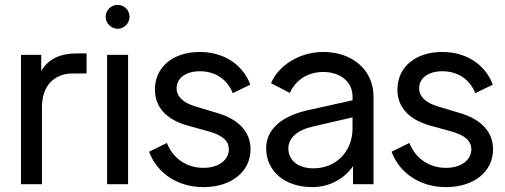

<svg xmlns="http://www.w3.org/2000/svg" viewBox="-20 -755 2069 787"><path d="M292 -536C292 -536 335 -536 335 -536C335 -536 335 -454 335 -454C335 -454 279 -454 279 -454C203 -454 152 -404 152 -316C152 -316 152 0 152 0C152 0 66 0 66 0C66 0 66 -530 66 -530C66 -530 149 -530 149 -530C149 -530 149 -464 149 -464C177 -513 228 -536 292 -536Z M419 0C419 0 419 -530 419 -530C419 -530 505 -530 505 -530C505 -530 505 0 505 0C505 0 419 0 419 0ZM462 -735C435 -735 413 -713 413 -686C413 -660 436 -637 462 -637C489 -637 511 -660 511 -686C511 -713 490 -735 462 -735Z M814 12C710 12 625 -43 591 -133C591 -133 664 -169 664 -169C691 -102 748 -67 814 -67C876 -67 918 -99 918 -143C918 -181 886 -202 837 -216C837 -216 750 -240 750 -240C661 -265 615 -316 615 -388C615 -480 689 -542 799 -542C897 -542 975 -491 1006 -408C1006 -408 934 -373 934 -373C912 -430 862 -463 799 -463C742 -463 704 -435 704 -393C704 -357 734 -333 780 -319C780 -319 870 -292 870 -292C959 -266 1007 -214 1007 -143C1007 -51 928 12 814 12Z M1305 -542C1426 -542 1511 -467 1511 -359C1511 -359 1511 0 1511 0C1511 0 1427 0 1427 0C1427 0 1427 -74 1427 -74C1391 -21 1328 12 1260 12C1147 12 1071 -54 1071 -147C1071 -225 1134 -279 1241 -303C1241 -303 1425 -344 1425 -344C1425 -344 1425 -359 1425 -359C1425 -420 1375 -460 1305 -460C1241 -460 1191 -426 1168 -374C1168 -374 1091 -414 1091 -414C1121 -486 1207 -542 1305 -542ZM1265 -65C1358 -65 1425 -135 1425 -228C1425 -228 1425 -274 1425 -274C1425 -274 1261 -236 1261 -236C1201 -223 1162 -190 1162 -147C1162 -97 1202 -65 1265 -65Z M1808 12C1704 12 1619 -43 1585 -133C1585 -133 1658 -169 1658 -169C1685 -102 1742 -67 1808 -67C1870 -67 1912 -99 1912 -143C1912 -181 1880 -202 1831 -216C1831 -216 1744 -240 1744 -240C1655 -265 1609 -316 1609 -388C1609 -480 1683 -542 1793 -542C1891 -542 1969 -491 2000 -408C2000 -408 1928 -373 1928 -373C1906 -430 1856 -463 1793 -463C1736 -463 1698 -435 1698 -393C1698 -357 1728 -333 1774 -319C1774 -319 1864 -292 1864 -292C1953 -266 2001 -214 2001 -143C2001 -51 1922 12 1808 12Z"/></svg>

Font: Preevio_Regular
Style: Regular
Weight: 500
Designer: Gumpita Rahayu
Foundry: Tokotype Studio
Version: ""